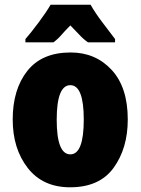

<svg xmlns="http://www.w3.org/2000/svg" viewBox="-20 -786 598 816"><path d="M523 -278Q523 -415 454.5 -489Q386 -563 280 -563Q158 -563 96 -484.5Q34 -406 34 -278Q34 -154 98 -72Q162 10 278 10Q403 10 463 -73Q523 -156 523 -278ZM221 -277Q221 -424 279 -424Q336 -424 336 -278Q336 -130 279 -130Q221 -130 221 -277ZM365 -766H195Q178 -736 144.5 -691Q111 -646 88 -620V-606H207Q226 -620 241 -637.5Q256 -655 279 -678Q302 -655 318 -637.5Q334 -620 354 -606H469V-620Q444 -653 414 -692.5Q384 -732 365 -766Z"/></svg>

Font: Noto Sans Display SemiCondensed Black
Style: Regular
Weight: 900
Width: 4
Designer: Monotype Design Team
Foundry: Monotype Imaging Inc.
Version: Version 1.900